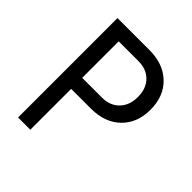

<svg xmlns="http://www.w3.org/2000/svg" viewBox="-199 -864 997 997"><g transform="rotate(45 300.0 -365.0)"><path d="M92 0V-730H327Q429 -730 489.5 -671.5Q550 -613 550 -515Q550 -417 489.5 -358.5Q429 -300 327 -300H182V0ZM182 -381H327Q386 -381 421.5 -417.5Q457 -454 457 -515Q457 -577 421.5 -613Q386 -649 327 -649H182Z"/></g></svg>

Font: Liga JetBrainsMono Nerd Font
Style: Regular
Weight: 400
Designer: Philipp Nurullin, Konstantin Bulenkov
Foundry: JetBrains
Version: Version 2.225; ttfautohint (v1.8.3)